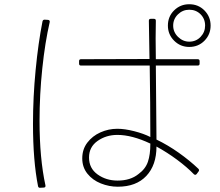

<svg xmlns="http://www.w3.org/2000/svg" viewBox="-20 -856 1040 908"><path d="M875 -836Q918 -836 947 -806.5Q976 -777 976 -735Q976 -693 947 -663.5Q918 -634 875 -634Q833 -634 803.5 -663.5Q774 -693 774 -735Q774 -778 803.5 -807Q833 -836 875 -836ZM950 -735Q950 -767 928.5 -788.5Q907 -810 875 -810Q844 -810 821.5 -788Q799 -766 799 -735Q799 -704 822 -681.5Q845 -659 875 -659Q907 -659 928.5 -681.5Q950 -704 950 -735ZM354 -555V-567Q354 -576 363 -576L687 -577L684 -758Q684 -767 693 -767H708Q717 -767 717 -758L716 -675L717 -576H915Q924 -576 924 -567V-555Q924 -546 915 -546H717L720 -196Q774 -170 825.5 -133.5Q877 -97 918 -58Q924 -52 919 -45L910 -33Q904 -26 897 -32Q864 -66 817.5 -100.5Q771 -135 720 -163Q720 -75 672 -24Q624 27 537 27Q496 27 457 11.5Q418 -4 393.5 -34.5Q369 -65 369 -107Q369 -150 393 -181.5Q417 -213 455 -230Q493 -247 535 -247Q570 -247 615 -235.5Q660 -224 691 -208Q691 -362 688 -546H363Q354 -546 354 -555ZM168 32Q162 32 160 25Q136 -96 136 -270Q136 -396 148.5 -525Q161 -654 181 -755Q183 -763 191 -763L207 -762Q217 -761 215 -751Q193 -656 180 -532Q167 -408 167 -285Q167 -107 195 21V24Q195 30 188 31L170 32ZM535 -218Q482 -218 441.5 -189.5Q401 -161 401 -111Q401 -60 441.5 -31Q482 -2 536 -2Q597 -2 635 -33Q668 -57 679.5 -91Q691 -125 691 -175V-177Q604 -218 535 -218Z"/></svg>

Font: LINE Seed JP_TTF Thin
Style: Regular
Weight: 250
Designer: LY Corporation & Fontrix & Fontworks
Version: Version 1.008